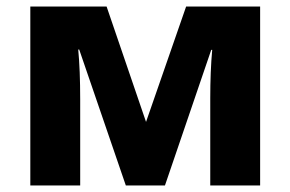

<svg xmlns="http://www.w3.org/2000/svg" viewBox="-20 -569 891 589"><path d="M778 -549V0H625V-268Q625 -308 626.5 -346Q628 -384 631 -416H628L486 0H366L223 -417H220Q226 -354 226 -264V0H73V-549H307L428 -195L551 -549Z"/></svg>

Font: Noto Sans ExtraBold
Style: Regular
Weight: 800
Designer: Monotype Design Team
Foundry: Monotype Imaging Inc.
Version: Version 2.007